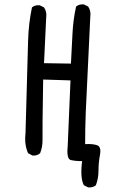

<svg xmlns="http://www.w3.org/2000/svg" viewBox="-20 -727 540 871"><path d="M379.9 123 360.4 113.3Q342.8 80.1 352.5 3.9Q321.3 3.9 301.3 -1Q281.2 -5.9 287.1 -63.5L299.8 -362.3L175.8 -366.2Q171.9 -129.9 172.9 -95.7Q173.8 -61.5 162.1 -32.2Q148.4 -19.5 127 -21.5L107.4 -32.2Q89.8 -71.3 95.7 -122.1Q105.5 -461.9 107.4 -540.5Q109.4 -619.1 125 -693.4Q138.7 -705.1 160.2 -703.1L179.7 -693.4Q193.4 -673.8 189.5 -646.5L179.7 -440.4L301.8 -438.5Q305.7 -502.9 308.6 -569.8Q311.5 -636.7 325.2 -697.3Q338.9 -709 360.4 -707L379.9 -697.3Q393.6 -677.7 389.6 -650.4Q372.1 -292 369.1 -219.7Q366.2 -147.5 366.2 -73.2Q399.4 -75.2 419.9 -68.4Q440.4 -61.5 433.6 -24.9Q426.8 11.7 426.8 46.9Q426.8 82 415 113.3Q401.4 125 379.9 123Z"/></svg>

Font: JasonHandwriting1
Style: Regular
Weight: 400
Version: Version 1.48.20